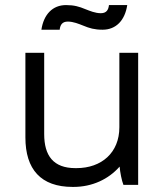

<svg xmlns="http://www.w3.org/2000/svg" viewBox="-20 -728 654 756"><path d="M316 -692C292 -702 272 -708 240 -708C187 -708 152 -671 143 -611H215C217 -630 225 -643 247 -643C269 -643 290 -634 308 -627C332 -617 352 -611 384 -611C437 -611 472 -648 481 -708H409C407 -689 399 -676 377 -676C355 -676 334 -685 316 -692ZM266 8H269C343 8 407 -22 451 -72C453 -49 459 -18 466 0H524V-520H450V-227C450 -127 380 -66 281 -66H277C190 -66 154 -115 154 -200V-520H80V-187C80 -61 141 8 266 8Z"/></svg>

Font: Fixel Display Regular
Style: Regular
Weight: 400
Designer: AlfaBravo + MacPaw
Foundry: Kyrylo Tkachov, Marchela Mozhyna, Serhii Makarenko, Maria Weinstein, Zakhar Kryvoshyya
Version: Version 1.211